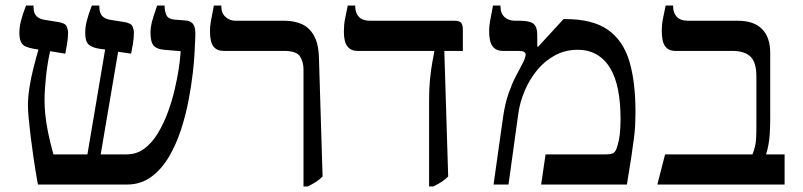

<svg xmlns="http://www.w3.org/2000/svg" viewBox="-20 -667 2901 694"><path d="M117 0Q108 -50 101.5 -94.5Q95 -139 90.5 -176Q86 -213 83.5 -241Q81 -269 81 -287Q81 -316 86.5 -351Q92 -386 101 -421.5Q110 -457 119 -488L100 -491Q84 -494 72.5 -499Q61 -504 55.5 -516Q50 -528 50 -549Q50 -568 55.5 -590.5Q61 -613 74 -647H101V-644Q101 -620 111.5 -609Q122 -598 143 -595L187 -588Q216 -584 221 -571.5Q226 -559 226 -550Q226 -530 222.5 -508.5Q219 -487 216 -473L161 -482Q151 -436 146 -387.5Q141 -339 141 -303Q141 -283 143.5 -255.5Q146 -228 153 -192Q160 -156 173 -109H296L360 -488L338 -491Q313 -495 300.5 -506Q288 -517 288 -548Q288 -570 294 -593Q300 -616 312 -647H339V-644Q339 -620 349.5 -609Q360 -598 381 -595L425 -588Q454 -584 459 -571.5Q464 -559 464 -550Q464 -530 460.5 -508.5Q457 -487 454 -473L407 -480L344 -109H438Q474 -109 502 -130Q530 -151 551 -186Q572 -221 587 -262Q602 -303 611.5 -344Q621 -385 626 -418Q631 -451 632 -469L633 -482L574 -487Q547 -489 535.5 -502Q524 -515 524 -549Q524 -567 528.5 -585.5Q533 -604 548 -647H575V-644Q575 -629 581 -613.5Q587 -598 612 -596L650 -593Q664 -592 672.5 -585.5Q681 -579 684 -566Q687 -553 686 -534L683 -473Q682 -448 677 -404Q672 -360 662 -306.5Q652 -253 634.5 -199Q617 -145 590.5 -100Q564 -55 526.5 -27.5Q489 0 439 0Z M1077 7V-417Q1077 -444 1064 -463.5Q1051 -483 1007 -483H788Q764 -483 751.5 -499Q739 -515 739 -555Q739 -572 742 -588.5Q745 -605 753 -647H780V-644Q780 -619 795.5 -605.5Q811 -592 831 -592H1008Q1043 -592 1070.5 -580Q1098 -568 1115 -538Q1132 -508 1133 -454L1146 -29Q1135 -18 1122 -9.5Q1109 -1 1092 7Z M1531 7V-304Q1531 -349 1534.5 -382.5Q1538 -416 1542.5 -441Q1547 -466 1550 -482V-483H1272Q1249 -483 1236 -499Q1223 -515 1223 -552Q1223 -565 1224 -577Q1225 -589 1228.5 -605.5Q1232 -622 1237 -647H1264V-644Q1264 -620 1277.5 -606Q1291 -592 1317 -592H1623Q1640 -592 1646.5 -585Q1653 -578 1653 -559V-483H1586L1600 -29Q1589 -18 1576 -9.5Q1563 -1 1546 7Z M1764 0 1798 -241Q1805 -291 1817.5 -327Q1830 -363 1843 -388.5Q1856 -414 1866 -432Q1874 -447 1877 -456Q1880 -465 1880 -470Q1880 -483 1854 -483H1797Q1773 -483 1760.5 -499.5Q1748 -516 1748 -555Q1748 -572 1751 -588.5Q1754 -605 1762 -647H1789V-644Q1789 -619 1803.5 -605.5Q1818 -592 1842 -592H1860Q1895 -592 1908.5 -581Q1922 -570 1922 -541V-499L1925 -498L2017 -598H2024Q2122 -598 2177 -559.5Q2232 -521 2254.5 -446.5Q2277 -372 2277 -263Q2277 -239 2276 -217Q2275 -195 2271.5 -167.5Q2268 -140 2262 -100Q2256 -60 2246 0H1936L1952 -109H2168Q2191 -109 2199 -115Q2207 -121 2213 -144Q2218 -161 2220.5 -183.5Q2223 -206 2223 -239Q2223 -296 2214 -342Q2205 -388 2186 -420Q2167 -452 2137.5 -469.5Q2108 -487 2068 -487Q2023 -487 1986 -467Q1949 -447 1921.5 -413.5Q1894 -380 1877 -340Q1860 -300 1854 -260L1818 0Z M2356 0 2384 -109H2700Q2706 -125 2709 -137.5Q2712 -150 2713 -166Q2714 -182 2714 -209V-391Q2714 -442 2692.5 -462.5Q2671 -483 2627 -483H2421Q2397 -483 2384.5 -499.5Q2372 -516 2372 -555Q2372 -566 2373 -577.5Q2374 -589 2377.5 -605.5Q2381 -622 2386 -647H2413V-644Q2413 -620 2426.5 -606Q2440 -592 2466 -592H2647Q2705 -592 2734.5 -562Q2764 -532 2764 -476V-242Q2764 -209 2762.5 -185Q2761 -161 2757.5 -143Q2754 -125 2749 -109H2816V0Z"/></svg>

Font: Noto Serif Hebrew
Style: Regular
Weight: 400
Designer: Monotype Design Team
Foundry: Monotype Imaging Inc.
Version: Version 2.003